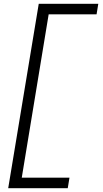

<svg xmlns="http://www.w3.org/2000/svg" viewBox="-20 -843 540 1006"><path d="M23 143 183 -823H495L486 -768H235L94 88H344L335 143Z"/></svg>

Font: Iosevka SS04 Light
Style: Italic
Weight: 300
Italic angle: -9°
Monospace: yes
Designer: Belleve Invis
Foundry: Belleve Invis
Version: Version 19.0.0; ttfautohint (v1.8.4)